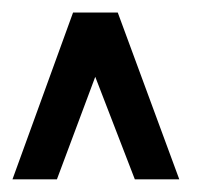

<svg xmlns="http://www.w3.org/2000/svg" viewBox="-20 -692 356 308"><path d="M168.9 -671.9 267.6 -404.3H196.3L132.8 -568.8L71.3 -404.3H0L97.2 -671.9Z"/></svg>

Font: Kadhim
Style: Regular
Weight: 400
Designer: Developer/ Husham Jawad
Version: Version 1.00;December 29, 2020;FontCreator 13.0.0.2683 32-bi